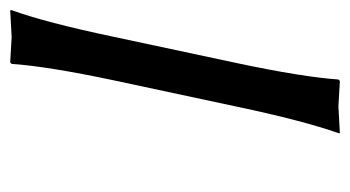

<svg xmlns="http://www.w3.org/2000/svg" viewBox="-176 -512 691 379"><g transform="rotate(-90 169.5 -322.5)"><path d="M200.7 -444.8Q228 -574.2 232.9 -645L235.8 -647.9Q237.8 -647.9 286.1 -645Q286.1 -645 338.9 -647.9V-645Q314.5 -577.6 286.6 -444.8L234.4 -200.2Q207 -70.8 202.1 0L199.2 2.9Q197.3 2.9 148.9 0Q148.9 0 96.2 2.9V0Q120.6 -68.8 148.4 -200.2Z"/></g></svg>

Font: Linux Biolinum Capitals O
Style: Italic Samll Caps
Weight: 400
Italic angle: -12°
Designer: Philipp H. Poll
Foundry: Philipp H. Poll
Version: Version 0.6.2